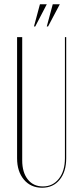

<svg xmlns="http://www.w3.org/2000/svg" viewBox="-20 -873 380 899"><path d="M84 -699V-122Q84 -66 110 -33Q136 0 181 0Q227 0 255.5 -36Q284 -72 284 -132V-699H290V-132Q290 -69 259.5 -31.5Q229 6 177 6Q124 6 92 -32Q60 -70 60 -132V-699ZM199 -749 227 -853H260L205 -749ZM139 -749 167 -853H199L145 -749Z"/></svg>

Font: Moniqa Thin Display
Style: Regular
Weight: 100
Designer: Rajesh Rajput
Foundry: Rajesh Rajput
Version: Version 1.000